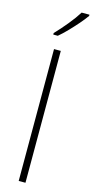

<svg xmlns="http://www.w3.org/2000/svg" viewBox="-150 -1032 522 1069"><g transform="rotate(15 111.5 -498.0)"><path d="M121 0H82V-760H121ZM223 -989Q207 -966 183 -938.5Q159 -911 133 -884Q107 -857 83 -837H57V-846Q89 -879 123 -920.5Q157 -962 178 -996H223Z"/></g></svg>

Font: Noto Sans Georgian SemiCondensed ExtraLight
Style: Regular
Weight: 200
Width: 4
Designer: Monotype Design Team, Akaki Razmadze
Foundry: Google LLC
Version: Version 2.005; ttfautohint (v1.8.4.7-5d5b)